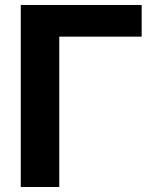

<svg xmlns="http://www.w3.org/2000/svg" viewBox="-20 -747 621 767"><path d="M63 -727.1H545.9V-600.6H216.8V0H63Z"/></svg>

Font: My Font
Style: Bold
Weight: 500
Designer: Rasmus Andersson
Foundry: rsms
Version: Version 0.001